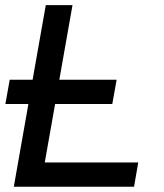

<svg xmlns="http://www.w3.org/2000/svg" viewBox="-20 -713 626 733"><path d="M0.5 -315.9 17.1 -408.7H104.5L154.8 -693.4H256.8L206.5 -408.7H425.3L408.7 -315.9H190.4L150.9 -92.8H507.8L491.7 0H32.7L88.4 -315.9Z"/></svg>

Font: Cascadia Code NF
Style: Italic
Weight: 400
Italic angle: -10°
Monospace: yes
Designer: Aaron Bell
Foundry: Saja Typeworks
Version: Version 2404.023; ttfautohint (v1.8.4)